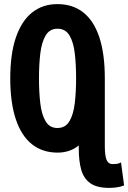

<svg xmlns="http://www.w3.org/2000/svg" viewBox="-20 -729 625 936"><path d="M513 187Q452 187 420 164Q388 141 376 98.5Q364 56 364 -4V-20Q342 -2 316 6.5Q290 15 261 15Q187 15 135.5 -26Q84 -67 57 -148Q30 -229 30 -347Q30 -466 57.5 -546.5Q85 -627 136.5 -668Q188 -709 260 -709Q335 -709 386.5 -668Q438 -627 464.5 -546.5Q491 -466 491 -347V-18Q491 32 500 51.5Q509 71 528 71Q538 71 548 70Q558 69 570 63L585 175Q564 183 544.5 185Q525 187 513 187ZM260 -105Q299 -105 318.5 -138Q338 -171 344.5 -226Q351 -281 351 -347Q351 -415 344.5 -469.5Q338 -524 318.5 -556.5Q299 -589 260 -589Q222 -589 202.5 -556Q183 -523 176.5 -468.5Q170 -414 170 -347Q170 -280 176.5 -225Q183 -170 202.5 -137.5Q222 -105 260 -105Z"/></svg>

Font: Ubuntu Sans Mono
Style: Regular
Weight: 400
Monospace: yes
Designer: Dalton Maag Ltd
Foundry: Dalton Maag Ltd
Version: Version 1.006